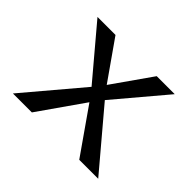

<svg xmlns="http://www.w3.org/2000/svg" viewBox="-91 -456 573 573"><g transform="rotate(45 195.0 -170.0)"><path d="M95 0H15L167 -180L32 -340H108L195 -216L282 -340H358L223 -180L375 0H295L195 -143Z"/></g></svg>

Font: Glametrix
Style: Regular
Weight: 500
Designer: gluk
Foundry: gluk
Version: Version 0.40